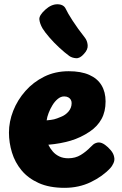

<svg xmlns="http://www.w3.org/2000/svg" viewBox="-20 -897 586 922"><path d="M290 5Q217 5 166 -18Q115 -41 83.5 -79Q52 -117 37.5 -164.5Q23 -212 23 -260Q23 -313 43.5 -365Q64 -417 102 -460Q140 -503 192.5 -529Q245 -555 310 -555Q369 -555 408.5 -537.5Q448 -520 467.5 -487.5Q487 -455 487 -410Q487 -361 467.5 -325.5Q448 -290 411 -265Q368 -236 319.5 -221.5Q271 -207 212 -202Q221 -184 233.5 -169.5Q246 -155 264.5 -146Q283 -137 308 -137Q342 -137 368 -153Q394 -169 415 -191Q428 -205 437.5 -209Q447 -213 454 -213Q468 -213 483.5 -202Q499 -191 512 -175.5Q525 -160 528 -144Q532 -128 524.5 -112.5Q517 -97 510 -90Q473 -50 416 -22.5Q359 5 290 5ZM204 -319Q227 -321 239.5 -324Q252 -327 273 -336Q294 -344 309 -361.5Q324 -379 324 -402Q324 -411 320 -418Q316 -425 308 -429.5Q300 -434 288 -434Q272 -434 257.5 -422Q243 -410 232 -392Q221 -374 213.5 -354.5Q206 -335 204 -319ZM383 -638Q364 -616 345 -617.5Q326 -619 313 -628Q291 -644 265 -668Q239 -692 217 -717.5Q195 -743 184 -761Q171 -784 169 -803.5Q167 -823 198 -851Q227 -877 256.5 -876.5Q286 -876 296 -854Q304 -836 328.5 -798Q353 -760 387 -717Q399 -702 401 -680.5Q403 -659 383 -638Z"/></svg>

Font: Playpen Sans ExtraBold
Style: Regular
Weight: 800
Designer: Laura Meseguer, Veronika Burian, José Scaglione
Foundry: TypeTogether
Version: Version 1.001